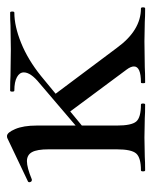

<svg xmlns="http://www.w3.org/2000/svg" viewBox="37 -472 435 549"><g transform="rotate(-90 254.5 -197.5)"><path d="M293 -12Q339 -12 339 -32Q339 -41 330 -53L206 -220L258 -260L392 -81Q442 -12 505 -12Q508 -12 508 -6Q508 0 505 0Q481 0 466 -1L411 -2L337 -1Q321 0 293 0Q291 0 291 -6Q291 -12 293 -12ZM141 -174 291 -302Q322 -327 322 -347Q322 -359 308.5 -366.5Q295 -374 270 -374Q267 -374 267 -380Q267 -386 270 -386Q298 -386 313 -385L388 -384L456 -385Q470 -386 493 -386Q496 -386 496 -380Q496 -374 493 -374Q454 -374 406 -354.5Q358 -335 312 -298L147 -162ZM42 -12Q78 -12 90 -25.5Q102 -39 102 -81V-276Q102 -309 94 -323.5Q86 -338 68 -338Q50 -338 16 -324H14Q10 -324 8.5 -328.5Q7 -333 10 -335L134 -394Q136 -395 140 -395Q150 -395 160 -371.5Q170 -348 170 -310V-81Q170 -39 181.5 -25.5Q193 -12 230 -12Q233 -12 233 -6Q233 0 230 0Q206 0 191 -1L136 -2L81 -1Q66 0 42 0Q39 0 39 -6Q39 -12 42 -12Z"/></g></svg>

Font: Cormorant Infant Medium
Style: Regular
Weight: 500
Designer: Christian Thalmann (Catharsis Fonts)
Foundry: Catharsis Fonts
Version: Version 4.000